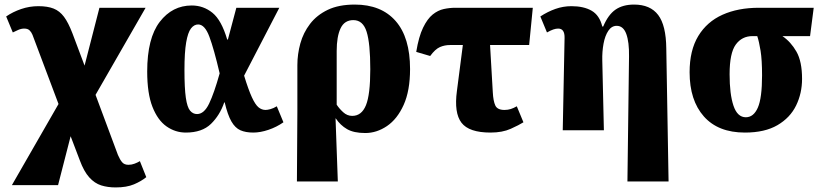

<svg xmlns="http://www.w3.org/2000/svg" viewBox="-20 -570 3591 840"><path d="M32 240 236 -115 122 -418Q117 -430 109 -437.5Q101 -445 86 -445Q73 -445 59.5 -439Q46 -433 36 -428L7 -498Q36 -518 72.5 -530.5Q109 -543 148 -543Q188 -543 214.5 -532.5Q241 -522 260 -496.5Q279 -471 297 -424L350 -283L415 -536H617L398 -155L496 108Q505 129 514.5 140Q524 151 542 151Q556 151 569 146Q582 141 592 135L620 205Q598 223 566 236.5Q534 250 486 250Q451 250 422.5 241Q394 232 370.5 206Q347 180 329 131L289 26L234 240Z M793 10Q747 10 708.5 -17Q670 -44 647 -102.5Q624 -161 624 -257Q624 -403 679 -474.5Q734 -546 819 -546Q870 -546 909.5 -514Q949 -482 974 -397H977L1014 -536H1202L1048 -239Q1067 -177 1082 -144.5Q1097 -112 1111 -100.5Q1125 -89 1142 -89Q1150 -89 1163 -92.5Q1176 -96 1191 -105L1220 -35Q1190 -14 1154.5 -2Q1119 10 1088 10Q1055 10 1032 0Q1009 -10 992.5 -38.5Q976 -67 963 -122H961Q942 -66 903 -28Q864 10 793 10ZM842 -71Q873 -71 895 -117Q917 -163 941 -249Q916 -356 896 -409.5Q876 -463 847 -463Q829 -463 815.5 -445.5Q802 -428 794.5 -384.5Q787 -341 787 -264Q787 -184 793 -142.5Q799 -101 811.5 -86Q824 -71 842 -71Z M1279 224 1281 -82V-285Q1281 -333 1294 -380Q1307 -427 1336.5 -465.5Q1366 -504 1414 -527Q1462 -550 1532 -550Q1648 -550 1711 -478Q1774 -406 1774 -268Q1774 -173 1746 -111Q1718 -49 1673 -18.5Q1628 12 1578 12Q1528 12 1498.5 -5Q1469 -22 1449 -52H1448L1458 224ZM1521 -63Q1562 -63 1581 -109.5Q1600 -156 1600 -267Q1600 -380 1584 -431Q1568 -482 1526 -482Q1487 -482 1470 -446Q1453 -410 1453 -347V-112Q1464 -95 1481.5 -79Q1499 -63 1521 -63Z M1862 -325 1801 -343Q1812 -410 1831 -449Q1850 -488 1873 -506.5Q1896 -525 1921.5 -530.5Q1947 -536 1972 -536H2311L2295 -373H2124L2136 -166Q2138 -128 2147 -108.5Q2156 -89 2187 -89Q2202 -89 2214.5 -93Q2227 -97 2241 -105L2270 -35Q2251 -23 2214.5 -6.5Q2178 10 2126 10Q2032 10 1999 -33Q1966 -76 1979 -172L2005 -373H1949Q1925 -373 1904.5 -364Q1884 -355 1862 -325Z M2725 224 2732 -323Q2733 -386 2720 -421.5Q2707 -457 2678 -457Q2656 -457 2641.5 -435.5Q2627 -414 2620.5 -379Q2614 -344 2615 -305L2622 0H2442L2450 -404Q2451 -445 2422 -445Q2412 -445 2400.5 -441Q2389 -437 2373 -428L2344 -498Q2376 -519 2410 -531Q2444 -543 2480 -543Q2534 -543 2568.5 -523Q2603 -503 2615 -454H2619Q2641 -506 2673 -528Q2705 -550 2754 -550Q2825 -550 2859.5 -504.5Q2894 -459 2895 -358L2905 224Z M3239 10Q3122 10 3059.5 -60.5Q2997 -131 2997 -254Q2997 -350 3035 -412.5Q3073 -475 3141 -505.5Q3209 -536 3300 -536H3540L3524 -412H3403Q3440 -387 3464.5 -344Q3489 -301 3489 -225Q3489 -162 3463 -108.5Q3437 -55 3381.5 -22.5Q3326 10 3239 10ZM3243 -57Q3277 -57 3295.5 -99Q3314 -141 3314 -240Q3314 -308 3307.5 -348Q3301 -388 3293 -412H3272Q3226 -412 3199 -375Q3172 -338 3172 -245Q3172 -158 3189 -107.5Q3206 -57 3243 -57Z"/></svg>

Font: Noto Serif Condensed Black
Style: Regular
Weight: 900
Width: 3
Designer: Monotype Design Team
Foundry: Monotype Imaging Inc.
Version: Version 2.015; ttfautohint (v1.8.4.7-5d5b)